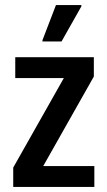

<svg xmlns="http://www.w3.org/2000/svg" viewBox="-20 -735 422 755"><path d="M32 0V-76L231 -428H40V-510H349V-434L150 -82H351V0ZM147 -572V-577L200 -715H300V-710L222 -572Z"/></svg>

Font: Saira Condensed SemiBold
Style: Regular
Weight: 600
Width: 3
Designer: Hector Gatti with collaboration of the Omnibus-Type team
Foundry: Omnibus-Type
Version: Version 1.100